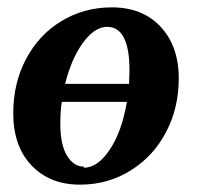

<svg xmlns="http://www.w3.org/2000/svg" viewBox="-20 -492 540 522"><path d="M198 10H197Q115 10 65 -43Q16 -95 16 -184Q16 -265 50 -330Q85 -397 146 -434Q208 -472 284 -472Q367 -472 416 -420Q466 -367 466 -279Q466 -199 432 -134Q398 -68 336 -29Q274 10 198 10ZM208 -39V-36Q246 -36 279 -86Q311 -134 325 -215H148Q144 -190 144 -155Q144 -99 162 -69Q180 -39 208 -39ZM332 -302V-301Q332 -419 271 -419Q237 -419 205 -375Q174 -332 157 -264H331Z"/></svg>

Font: Libra Serif Modern
Style: Bold Italic
Weight: 700
Italic angle: -12°
Designer: Stefan Peev, Context Ltd
Foundry: Stefan Peev, Context Ltd
Version: Version 1.000